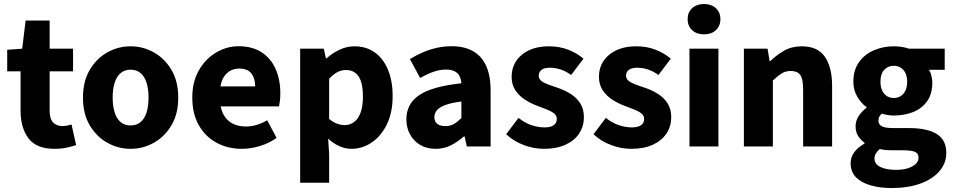

<svg xmlns="http://www.w3.org/2000/svg" viewBox="-20 -743 4835 974"><path d="M256.1 12Q164.4 12 124.4 -41.4Q84.4 -94.8 84.4 -180.6V-381H16.6V-490.5L92.6 -496L110 -639H231.8V-496H350.6V-381H231.8V-182.2Q231.8 -140.4 249.3 -121.9Q266.9 -103.5 295.7 -103.5Q308.2 -103.5 320.8 -105.9Q333.4 -108.3 342.8 -111.7L366.2 -7.1Q346.7 -0.1 318.7 5.9Q290.7 12 256.1 12Z M642.5 12Q579.8 12 524.7 -18.7Q469.6 -49.5 435.2 -107.5Q400.9 -165.6 400.9 -247.9Q400.9 -330.4 435.2 -388.5Q469.6 -446.7 524.7 -477.4Q579.8 -508.1 642.5 -508.1Q705.3 -508.1 760.3 -477.4Q815.3 -446.7 849.8 -388.5Q884.2 -330.4 884.2 -247.9Q884.2 -165.6 849.8 -107.5Q815.3 -49.5 760.3 -18.7Q705.3 12 642.5 12ZM642.5 -106.6Q672.9 -106.6 693.3 -123.9Q713.7 -141.2 723.6 -173.1Q733.5 -205 733.5 -247.9Q733.5 -290.8 723.6 -322.8Q713.7 -354.7 693.3 -372.1Q672.9 -389.5 642.5 -389.5Q612.1 -389.5 591.8 -372.1Q571.5 -354.7 561.5 -322.8Q551.5 -290.8 551.5 -247.9Q551.5 -205 561.5 -173.1Q571.5 -141.2 591.8 -123.9Q612.1 -106.6 642.5 -106.6Z M1206.5 12Q1135.7 12 1078.7 -18.8Q1021.8 -49.6 988.6 -107.6Q955.5 -165.7 955.5 -248.2Q955.5 -328.8 989.4 -387.1Q1023.2 -445.4 1076.9 -476.9Q1130.6 -508.5 1189.8 -508.5Q1260.7 -508.5 1307.9 -477.3Q1355.1 -446.1 1378.6 -392Q1402.1 -337.9 1402.1 -270Q1402.1 -249.8 1400 -232.1Q1398 -214.5 1395.5 -203.3H1099.5Q1106.6 -168.4 1124.2 -145.9Q1141.8 -123.3 1168 -112.3Q1194.1 -101.3 1227 -101.3Q1255.6 -101.3 1282.4 -109.4Q1309.2 -117.6 1335.4 -133L1383.2 -43.4Q1345.8 -16.7 1298.5 -2.3Q1251.1 12 1206.5 12ZM1098.4 -304.7H1274.6Q1274.6 -344.7 1255.4 -370Q1236.3 -395.2 1193.4 -395.2Q1170.4 -395.2 1150.6 -385.3Q1130.8 -375.4 1117.1 -355.2Q1103.4 -335 1098.4 -304.7Z M1502.7 184.1V-496.1H1622.6L1633.2 -447.3H1636.9Q1666.3 -473.8 1703 -491Q1739.7 -508.1 1778.1 -508.1Q1838.2 -508.1 1881.5 -476.9Q1924.8 -445.7 1948.3 -389Q1971.8 -332.4 1971.8 -255.9Q1971.8 -170.8 1941.9 -110.8Q1912 -50.8 1864.4 -19.4Q1816.8 12 1763.1 12Q1731.6 12 1701.5 -1.5Q1671.4 -15.1 1644.7 -39.8L1649.7 38.7V184.1ZM1728.8 -108.3Q1754.5 -108.3 1775.5 -123.4Q1796.6 -138.4 1808.9 -170.7Q1821.1 -202.9 1821.1 -254.2Q1821.1 -298.8 1811.7 -328.4Q1802.3 -358 1783.3 -372.9Q1764.3 -387.8 1734.9 -387.8Q1712.8 -387.8 1692.4 -377.5Q1672 -367.1 1649.7 -343.4V-139.7Q1669.8 -122.6 1690.3 -115.5Q1710.7 -108.3 1728.8 -108.3Z M2189.8 12Q2144.5 12 2111.2 -8Q2078 -27.9 2059.7 -61.8Q2041.5 -95.7 2041.5 -137.6Q2041.5 -216.9 2107.5 -261Q2173.5 -305 2320.6 -320.5Q2319 -341.6 2311 -357.2Q2303 -372.9 2286.2 -381.5Q2269.5 -390.1 2242.6 -390.1Q2211.7 -390.1 2179.7 -379Q2147.7 -368 2111.4 -347.4L2059.3 -443.4Q2090.8 -462.6 2125 -477.4Q2159.2 -492.2 2195.8 -500.3Q2232.4 -508.5 2271.4 -508.5Q2334.6 -508.5 2378.7 -484Q2422.8 -459.5 2445.8 -409.7Q2468.8 -360 2468.8 -283.7V0H2348.2L2337 -50.6H2333Q2301.7 -23.2 2266.9 -5.6Q2232.1 12 2189.8 12ZM2239.2 -103.3Q2264.2 -103.3 2282.8 -114.1Q2301.4 -124.9 2320.6 -144.3V-228.2Q2268.1 -221.3 2238.2 -210Q2208.4 -198.6 2195.9 -183.2Q2183.5 -167.8 2183.5 -149Q2183.5 -125.8 2198.6 -114.5Q2213.7 -103.3 2239.2 -103.3Z M2738.3 12Q2688.7 12 2637 -7.2Q2585.2 -26.5 2547.8 -62.2L2610.3 -144.9Q2644.4 -118.2 2677.9 -107.5Q2711.3 -96.7 2741.9 -96.7Q2774.8 -96.7 2789.7 -108.4Q2804.6 -120 2804.6 -139.4Q2804.6 -155.8 2791.5 -166.9Q2778.3 -178 2756.6 -186.6Q2734.9 -195.3 2707.7 -205.3Q2672.3 -218.3 2642.3 -238Q2612.2 -257.7 2593.8 -286Q2575.5 -314.3 2575.5 -352.8Q2575.5 -422.6 2627.6 -465.4Q2679.7 -508.1 2765 -508.1Q2818.8 -508.1 2863.6 -490.5Q2908.3 -472.9 2939.9 -445.3L2877.4 -362.7Q2850.1 -382.1 2823.1 -390.8Q2796.1 -399.4 2769.6 -399.4Q2740.9 -399.4 2726.9 -388.4Q2712.9 -377.5 2712.9 -359.8Q2712.9 -345.6 2722.8 -335.7Q2732.6 -325.9 2753.1 -317.5Q2773.7 -309.1 2805.2 -299Q2843.2 -286.4 2874.4 -266.8Q2905.6 -247.2 2923.9 -218.2Q2942.1 -189.2 2942.1 -148Q2942.1 -103.1 2918.7 -66.9Q2895.4 -30.8 2850.1 -9.4Q2804.8 12 2738.3 12Z M3181.3 12Q3131.7 12 3080 -7.2Q3028.2 -26.5 2990.8 -62.2L3053.3 -144.9Q3087.4 -118.2 3120.9 -107.5Q3154.3 -96.7 3184.9 -96.7Q3217.8 -96.7 3232.7 -108.4Q3247.6 -120 3247.6 -139.4Q3247.6 -155.8 3234.5 -166.9Q3221.3 -178 3199.6 -186.6Q3177.9 -195.3 3150.7 -205.3Q3115.3 -218.3 3085.3 -238Q3055.2 -257.7 3036.8 -286Q3018.5 -314.3 3018.5 -352.8Q3018.5 -422.6 3070.6 -465.4Q3122.7 -508.1 3208 -508.1Q3261.8 -508.1 3306.6 -490.5Q3351.3 -472.9 3382.9 -445.3L3320.4 -362.7Q3293.1 -382.1 3266.1 -390.8Q3239.1 -399.4 3212.6 -399.4Q3183.9 -399.4 3169.9 -388.4Q3155.9 -377.5 3155.9 -359.8Q3155.9 -345.6 3165.8 -335.7Q3175.6 -325.9 3196.1 -317.5Q3216.7 -309.1 3248.2 -299Q3286.2 -286.4 3317.4 -266.8Q3348.6 -247.2 3366.9 -218.2Q3385.1 -189.2 3385.1 -148Q3385.1 -103.1 3361.7 -66.9Q3338.4 -30.8 3293.1 -9.4Q3247.8 12 3181.3 12Z M3477.6 0V-496H3624.5V0ZM3551.4 -568.7Q3514.5 -568.7 3491.4 -589.8Q3468.3 -610.9 3468.3 -645.9Q3468.3 -680.7 3491.4 -701.7Q3514.5 -722.7 3551.4 -722.7Q3588.4 -722.7 3611.4 -701.7Q3634.5 -680.7 3634.5 -645.9Q3634.5 -610.9 3611.4 -589.8Q3588.4 -568.7 3551.4 -568.7Z M3753.7 0V-496.1H3873.6L3884.2 -433.3H3887.9Q3919.3 -463.9 3957.9 -486Q3996.6 -508.1 4047.3 -508.1Q4128.7 -508.1 4164.9 -454.6Q4201.2 -401 4201.2 -308V0H4054.2V-289.2Q4054.2 -342.8 4039.5 -362.9Q4024.9 -382.9 3992.5 -382.9Q3964.8 -382.9 3945.1 -370.4Q3925.4 -358 3900.7 -334.7V0Z M4502.8 210.9Q4445.1 210.9 4397.8 197.6Q4350.5 184.3 4322.8 156.8Q4295.2 129.3 4295.2 85.2Q4295.2 54 4313.5 29.2Q4331.8 4.4 4365.6 -14.7V-18.7Q4346.8 -32.2 4333.5 -52.4Q4320.3 -72.6 4320.3 -102.9Q4320.3 -130.2 4336.3 -154.7Q4352.3 -179.3 4375.6 -195.9V-199.9Q4349.5 -218.2 4329.2 -251.9Q4309 -285.6 4309 -328.6Q4309 -388.1 4338 -428.2Q4367 -468.2 4413.9 -488.2Q4460.8 -508.1 4514.2 -508.1Q4535 -508.1 4554.7 -505Q4574.4 -502 4591 -496.1H4772.4V-389H4692.7Q4699.7 -377.9 4704.6 -360.6Q4709.5 -343.2 4709.5 -323.6Q4709.5 -266.6 4683.4 -229.7Q4657.3 -192.9 4612.8 -174.9Q4568.4 -156.9 4514.2 -156.9Q4500.6 -156.9 4485.6 -159.2Q4470.6 -161.5 4453.6 -166.6Q4445 -158.5 4440.7 -150.9Q4436.3 -143.3 4436.3 -129.7Q4436.3 -111.7 4453.4 -102.5Q4470.4 -93.3 4510.6 -93.3H4591Q4682.5 -93.3 4731.5 -63.6Q4780.4 -33.9 4780.4 32.8Q4780.4 84.3 4746.4 124.5Q4712.4 164.8 4650.2 187.8Q4587.9 210.9 4502.8 210.9ZM4514.2 -245.9Q4533.5 -245.9 4548.7 -255.3Q4563.9 -264.6 4572.9 -283Q4581.9 -301.4 4581.9 -328.6Q4581.9 -355.1 4573 -372.9Q4564 -390.7 4548.9 -400Q4533.7 -409.3 4514.2 -409.3Q4484.9 -409.3 4465.7 -389.1Q4446.5 -368.9 4446.5 -328.6Q4446.5 -301.4 4455.5 -283Q4464.5 -264.6 4479.7 -255.3Q4494.8 -245.9 4514.2 -245.9ZM4526.2 118.7Q4559.3 118.7 4584.7 110.8Q4610.2 102.9 4624.9 89Q4639.7 75 4639.7 57.9Q4639.7 34 4620.1 26.7Q4600.4 19.4 4564 19.4H4512.6Q4487.1 19.4 4471.4 17.8Q4455.6 16.2 4443 13.1Q4429.3 24.7 4422.7 36.3Q4416.2 47.9 4416.2 61.7Q4416.2 90 4446.5 104.3Q4476.8 118.7 4526.2 118.7Z"/></svg>

Font: Source Sans Variable
Style: Regular
Weight: 200
Designer: Paul D. Hunt
Foundry: Adobe Systems Incorporated
Version: Version 3.006;hotconv 1.0.111;makeotfexe 2.5.65597